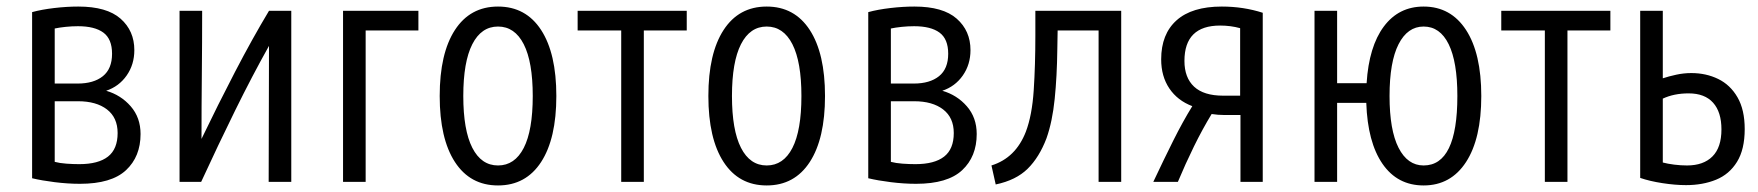

<svg xmlns="http://www.w3.org/2000/svg" viewBox="-20 -555 5367 586"><path d="M224 6Q187 6 147 1Q107 -4 78 -11V-518Q107 -526 145.5 -530.5Q184 -535 219 -535Q306 -535 348 -498Q390 -461 390 -402Q390 -358 366.5 -324.5Q343 -291 304 -278Q349 -265 379 -230.5Q409 -196 409 -146Q409 -77 364.5 -35.5Q320 6 224 6ZM147 -300H217Q266 -300 294 -322.5Q322 -345 322 -391Q322 -436 295.5 -455.5Q269 -475 218 -475Q199 -475 180 -473Q161 -471 147 -468ZM222 -54Q280 -54 309.5 -77Q339 -100 339 -149Q339 -196 306.5 -221Q274 -246 218 -246H147V-61Q162 -57 182.5 -55.5Q203 -54 222 -54Z M528 0V-522H597Q597 -425 596 -327Q595 -229 595 -131Q645 -235 697.5 -336Q750 -437 801 -522H869V0H800Q800 -104 800.5 -207.5Q801 -311 801 -415Q750 -324 698 -218.5Q646 -113 594 0Z M1027 0V-522H1257V-462H1096V0Z M1500 11Q1415 11 1368.5 -60.5Q1322 -132 1322 -262Q1322 -392 1368.5 -463.5Q1415 -535 1500 -535Q1585 -535 1631.5 -463.5Q1678 -392 1678 -262Q1678 -132 1631.5 -60.5Q1585 11 1500 11ZM1500 -50Q1551 -50 1578.5 -103.5Q1606 -157 1606 -262Q1606 -366 1578.5 -420Q1551 -474 1500 -474Q1449 -474 1421.5 -420Q1394 -366 1394 -262Q1394 -158 1421.5 -104Q1449 -50 1500 -50Z M1876 0V-462H1743V-522H2076V-462H1945V0Z M2320 11Q2235 11 2188.5 -60.5Q2142 -132 2142 -262Q2142 -392 2188.5 -463.5Q2235 -535 2320 -535Q2405 -535 2451.5 -463.5Q2498 -392 2498 -262Q2498 -132 2451.5 -60.5Q2405 11 2320 11ZM2320 -50Q2371 -50 2398.5 -103.5Q2426 -157 2426 -262Q2426 -366 2398.5 -420Q2371 -474 2320 -474Q2269 -474 2241.5 -420Q2214 -366 2214 -262Q2214 -158 2241.5 -104Q2269 -50 2320 -50Z M2776 6Q2739 6 2699 1Q2659 -4 2630 -11V-518Q2659 -526 2697.5 -530.5Q2736 -535 2771 -535Q2858 -535 2900 -498Q2942 -461 2942 -402Q2942 -358 2918.5 -324.5Q2895 -291 2856 -278Q2901 -265 2931 -230.5Q2961 -196 2961 -146Q2961 -77 2916.5 -35.5Q2872 6 2776 6ZM2699 -300H2769Q2818 -300 2846 -322.5Q2874 -345 2874 -391Q2874 -436 2847.5 -455.5Q2821 -475 2770 -475Q2751 -475 2732 -473Q2713 -471 2699 -468ZM2774 -54Q2832 -54 2861.5 -77Q2891 -100 2891 -149Q2891 -196 2858.5 -221Q2826 -246 2770 -246H2699V-61Q2714 -57 2734.5 -55.5Q2755 -54 2774 -54Z M3019 8 3006 -50Q3080 -73 3111 -153Q3130 -203 3135 -279.5Q3140 -356 3140 -447V-522H3402V0H3333V-462H3208L3207 -404Q3206 -322 3199 -253Q3192 -184 3174 -133Q3152 -75 3116.5 -40Q3081 -5 3019 8Z M3500 0Q3532 -68 3561 -126Q3590 -184 3619 -231Q3574 -248 3549 -285Q3524 -322 3524 -374Q3524 -451 3571 -493Q3618 -535 3709 -535Q3775 -535 3834 -516V0H3766V-204H3716Q3698 -204 3678 -207Q3650 -161 3624 -108Q3598 -55 3575 0ZM3713 -263H3765V-469Q3736 -477 3704 -477Q3595 -477 3595 -369Q3595 -318 3624.5 -290.5Q3654 -263 3713 -263Z M4325 11Q4245 11 4199.5 -55Q4154 -121 4150 -241H4061V0H3992V-522H4061V-301H4151Q4158 -413 4203.5 -474Q4249 -535 4325 -535Q4408 -535 4454.5 -463.5Q4501 -392 4501 -262Q4501 -132 4454.5 -60.5Q4408 11 4325 11ZM4325 -50Q4428 -50 4428 -262Q4428 -366 4401.5 -420Q4375 -474 4325 -474Q4276 -474 4248.5 -420Q4221 -366 4221 -262Q4221 -158 4248.5 -104Q4276 -50 4325 -50Z M4695 0V-462H4562V-522H4895V-462H4764V0Z M5126 10Q5093 10 5054 4Q5015 -2 4986 -12V-522H5055V-316Q5073 -322 5096 -327Q5119 -332 5142 -332Q5187 -332 5224 -314Q5261 -296 5283 -258Q5305 -220 5305 -161Q5305 -99 5281.5 -61Q5258 -23 5217.5 -6.5Q5177 10 5126 10ZM5129 -50Q5179 -50 5206.5 -77.5Q5234 -105 5234 -160Q5234 -213 5208.5 -241.5Q5183 -270 5134 -270Q5089 -270 5055 -254V-59Q5070 -55 5090 -52.5Q5110 -50 5129 -50Z"/></svg>

Font: Ubuntu Sans Condensed
Style: Regular
Weight: 400
Width: 3
Designer: Dalton Maag Ltd
Foundry: Dalton Maag Ltd
Version: Version 1.006; ttfautohint (v1.8.4.7-5d5b)